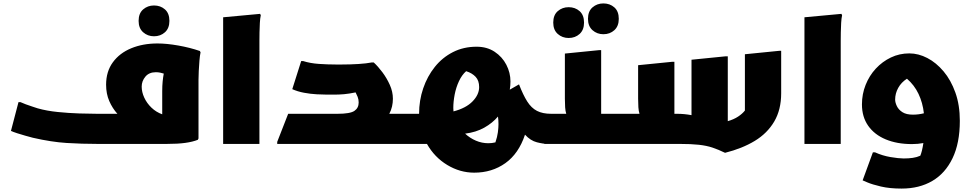

<svg xmlns="http://www.w3.org/2000/svg" viewBox="-20 -841 5681 1122"><path d="M548 0Q458 0 369.5 -5.5Q281 -11 172 -36Q153 -41 128 -48Q103 -55 80 -62.5Q57 -70 44 -76L88 -244H100Q111 -239 130.5 -231.5Q150 -224 169.5 -218Q189 -212 200 -208Q253 -193 317.5 -186.5Q382 -180 443.5 -178Q505 -176 548 -176H666Q637 -208 618.5 -250.5Q600 -293 600 -346Q600 -423 639.5 -477Q679 -531 747 -559Q815 -587 900 -587Q954 -587 1022 -575Q1090 -563 1148 -543L1152 -535Q1148 -517 1145.5 -487Q1143 -457 1141.5 -426Q1140 -395 1140 -375V-32L1136 -24Q1106 -12 1062.5 -6Q1019 0 956 0ZM808 -335Q808 -303 823 -270.5Q838 -238 865 -212Q892 -186 928 -173V-308Q928 -340 930.5 -365Q933 -390 937 -411Q928 -414 916 -416.5Q904 -419 891 -419Q851 -419 829.5 -393Q808 -367 808 -335ZM880 -629Q843 -629 816.5 -652.5Q790 -676 790 -719Q790 -763 816.5 -786Q843 -809 880 -809Q918 -809 944 -786Q970 -763 970 -719Q970 -676 944 -652.5Q918 -629 880 -629Z M1284 -740 1500 -760 1504 -752Q1500 -734 1498.5 -707Q1497 -680 1496.5 -652Q1496 -624 1496 -604V0H1284Z M1600 -12 1664 -176H1952Q2026 -176 2051 -193Q2076 -210 2076 -242Q2076 -260 2070 -275Q2064 -290 2058 -301Q2019 -293 1990 -290.5Q1961 -288 1932 -288H1892Q1867 -288 1830.5 -290Q1794 -292 1756.5 -299Q1719 -306 1688 -320L1740 -484H1752Q1793 -471 1844 -467.5Q1895 -464 1944 -464H1976Q2027 -464 2074.5 -467Q2122 -470 2152 -476H2164Q2189 -453 2214.5 -419Q2240 -385 2258 -345Q2276 -305 2276 -264Q2276 -241 2271 -219Q2266 -197 2255 -176H2361V-20L2341 0H1600Z M3201 -176V-23L3181 0Q3155 0 3117.5 -9.5Q3080 -19 3048 -54Q3011 57 2933 112.5Q2855 168 2751 168Q2668 168 2593.5 123Q2519 78 2475 0H2341V-153L2361 -176H2429Q2429 -254 2453 -324.5Q2477 -395 2521 -450Q2565 -505 2627 -536.5Q2689 -568 2765 -568Q2826 -568 2870.5 -538.5Q2915 -509 2939 -462.5Q2963 -416 2963 -365Q2963 -341 2959 -317L3013 -348Q3037 -286 3061 -248Q3085 -210 3118 -193Q3151 -176 3201 -176ZM2629 -210Q2629 -200 2630 -190Q2703 -209 2741.5 -248.5Q2780 -288 2780 -332Q2780 -370 2759.5 -392Q2739 -414 2704 -425Q2679 -403 2662 -366.5Q2645 -330 2637 -288.5Q2629 -247 2629 -210ZM2893 -115Q2893 -140 2890 -160Q2858 -122 2810 -95Q2762 -68 2698 -60Q2726 -34 2761 -19Q2796 -4 2834 -4Q2855 -4 2875 -9Q2886 -41 2889.5 -68Q2893 -95 2893 -115Z M3181 -176H3289Q3284 -192 3282.5 -214Q3281 -236 3281 -264V-528L3481 -548H3493V-176H3613V-20L3593 0H3161V-156ZM3506 -641Q3469 -641 3442.5 -664.5Q3416 -688 3416 -731Q3416 -775 3442.5 -798Q3469 -821 3506 -821Q3544 -821 3570 -798Q3596 -775 3596 -731Q3596 -688 3570 -664.5Q3544 -641 3506 -641ZM3303 -619Q3266 -619 3239.5 -642.5Q3213 -666 3213 -709Q3213 -753 3239.5 -776Q3266 -799 3303 -799Q3341 -799 3367 -776Q3393 -753 3393 -709Q3393 -666 3367 -642.5Q3341 -619 3303 -619Z M4217 52Q4178 33 4143.5 21.5Q4109 10 4064 5Q4019 0 3949 0H3593V-156L3613 -176H3717Q3712 -192 3710.5 -214Q3709 -236 3709 -264V-460L3909 -480H3921V-176H3937Q3979 -176 4021 -168V-492L4221 -512H4233V-133Q4268 -143 4293 -159.5Q4318 -176 4333 -195V-524L4533 -544H4545V-296Q4545 -200 4504.5 -131Q4464 -62 4390.5 -17.5Q4317 27 4217 52Z M4681 -740 4897 -760 4901 -752Q4897 -734 4895.5 -707Q4894 -680 4893.5 -652Q4893 -624 4893 -604V0H4681Z M5249 261Q5179 261 5128 249Q5077 237 5049 225Q5021 213 5021 213L5081 49H5093Q5137 69 5184.5 77Q5232 85 5261 85Q5290 85 5314 81.5Q5338 78 5358 69Q5363 57 5367.5 39Q5372 21 5376 -5Q5344 1 5309 1Q5222 1 5156 -26.5Q5090 -54 5053.5 -106Q5017 -158 5017 -231Q5017 -291 5038.5 -345Q5060 -399 5098 -440Q5136 -481 5186 -505Q5236 -529 5294 -529Q5347 -529 5399 -502Q5451 -475 5494 -424Q5537 -373 5563 -300Q5589 -227 5589 -135Q5589 -5 5546.5 83.5Q5504 172 5428 216.5Q5352 261 5249 261ZM5211 -259Q5211 -242 5221 -221Q5231 -200 5253.5 -185.5Q5276 -171 5315 -171Q5348 -171 5379 -179Q5372 -241 5347.5 -292.5Q5323 -344 5280 -381Q5247 -360 5229 -327.5Q5211 -295 5211 -259Z"/></svg>

Font: Kufam Black
Style: Italic
Weight: 900
Italic angle: -11°
Designer: Artur Schmal
Foundry: Original Type
Version: Version 1.301; ttfautohint (v1.8.3)